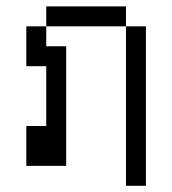

<svg xmlns="http://www.w3.org/2000/svg" viewBox="-20 -520 540 602"><path d="M375 -437.5Q375 -437.5 375 62.5H437.5Q437.5 62.5 437.5 -437.5ZM62.5 -125Q62.5 -125 62.5 0H187.5Q187.5 0 187.5 -375H125V-437.5H62.5Q62.5 -437.5 62.5 -312.5H125V-125ZM125 -437.5H375V-500H125Z"/></svg>

Font: CalcUnifontExMono
Style: Regular
Weight: 500
Version: Version 15.0.06